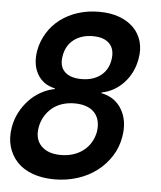

<svg xmlns="http://www.w3.org/2000/svg" viewBox="-53 -786 706 843"><g transform="rotate(5 300.0 -365.0)"><path d="M218 10Q164 10 121.5 -5.5Q79 -21 52.5 -49.5Q26 -78 15 -116.5Q4 -155 12 -202Q18 -237 34 -267.5Q50 -298 72.5 -322Q95 -346 124 -362.5Q153 -379 185 -385L186 -388Q133 -399 108 -442.5Q83 -486 94 -548Q102 -590 124 -625.5Q146 -661 179.5 -686.5Q213 -712 256.5 -726Q300 -740 350 -740Q400 -740 438.5 -726Q477 -712 502.5 -686.5Q528 -661 538 -625.5Q548 -590 540 -548Q529 -486 488.5 -442.5Q448 -399 391 -388V-385Q452 -373 481.5 -322.5Q511 -272 499 -202Q491 -155 466.5 -116.5Q442 -78 405 -49.5Q368 -21 320 -5.5Q272 10 218 10ZM237 -99Q266 -99 291 -107Q316 -115 335.5 -130Q355 -145 368 -166.5Q381 -188 386 -214Q390 -240 385 -261.5Q380 -283 366 -298.5Q352 -314 329.5 -322Q307 -330 278 -330Q249 -330 224 -322Q199 -314 180 -298.5Q161 -283 148 -261.5Q135 -240 130 -214Q120 -161 149.5 -130Q179 -99 237 -99ZM298 -439Q348 -439 381 -463.5Q414 -488 422 -533Q430 -580 406 -605.5Q382 -631 332 -631Q307 -631 286 -624.5Q265 -618 248.5 -605.5Q232 -593 221.5 -575Q211 -557 207 -533Q199 -488 223.5 -463.5Q248 -439 298 -439Z"/></g></svg>

Font: Maple Mono NL SemiBold
Style: Italic
Weight: 600
Italic angle: -10°
Monospace: yes
Designer: subframe7536
Version: Version 7.000